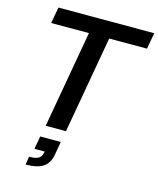

<svg xmlns="http://www.w3.org/2000/svg" viewBox="-137 -795 943 1144"><g transform="rotate(15 335.0 -223.0)"><path d="M188 0H313L419 -600H652L670 -700H79L61 -600H294ZM132 254C230 254 273 223 286 150L300 70H173L159 150H222C216 184 204 204 140 204Z"/></g></svg>

Font: Uncut Sans Semibold
Style: Italic
Weight: 600
Italic angle: -10°
Designer: Kasper Nordkvist
Foundry: Uncut Type
Version: Version 1.111;FEAKit 1.0